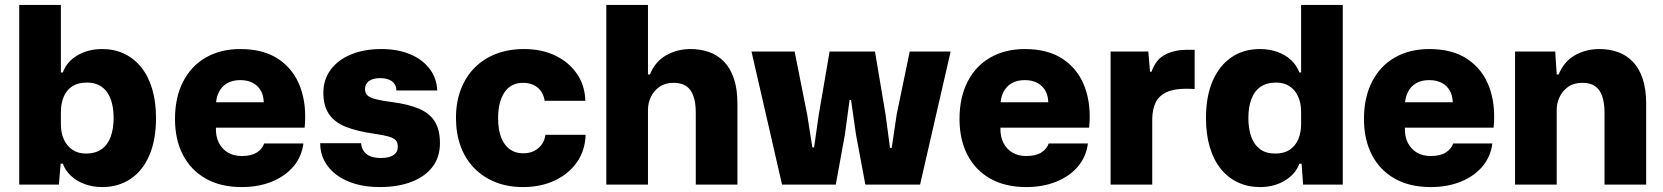

<svg xmlns="http://www.w3.org/2000/svg" viewBox="-20 -749 6748 779"><path d="M395 10Q357 10 324 -2Q291 -14 268 -35.5Q245 -57 235 -85H226L219 0H58V-729H227V-455H235Q250 -498 293.5 -524Q337 -550 395 -550Q444 -550 484 -531Q524 -512 553 -476Q582 -440 597.5 -388Q613 -336 613 -270Q613 -182 586 -119Q559 -56 509.5 -23Q460 10 395 10ZM328 -126Q367 -126 392 -143.5Q417 -161 429 -194Q441 -227 441 -270Q441 -303 434.5 -329Q428 -355 415 -374Q402 -393 381.5 -403.5Q361 -414 333 -414Q297 -414 273.5 -399Q250 -384 238.5 -356.5Q227 -329 227 -295V-245Q227 -209 239.5 -182.5Q252 -156 274.5 -141Q297 -126 328 -126Z M961 10Q875 10 814.5 -24.5Q754 -59 722 -121Q690 -183 690 -266Q690 -353 722.5 -417Q755 -481 815 -515.5Q875 -550 955 -550Q1050 -550 1111 -508.5Q1172 -467 1198.5 -395Q1225 -323 1216 -231H856Q855 -194 868.5 -168.5Q882 -143 905.5 -129.5Q929 -116 961 -116Q999 -116 1021.5 -130Q1044 -144 1052 -167H1211Q1204 -113 1170.5 -73.5Q1137 -34 1083 -12Q1029 10 961 10ZM856 -319 842 -334H1065L1050 -319Q1052 -354 1040.5 -377Q1029 -400 1007 -412Q985 -424 955 -424Q924 -424 902 -411.5Q880 -399 868 -375Q856 -351 856 -319Z M1521 10Q1465 10 1421 -3Q1377 -16 1345.5 -39.5Q1314 -63 1296.5 -95.5Q1279 -128 1279 -168H1445Q1447 -147 1457.5 -133.5Q1468 -120 1485.5 -114Q1503 -108 1525 -108Q1560 -108 1577 -120Q1594 -132 1594 -153Q1594 -172 1584.5 -181Q1575 -190 1555 -195.5Q1535 -201 1501 -206Q1429 -216 1383 -234.5Q1337 -253 1314.5 -286.5Q1292 -320 1292 -373Q1292 -426 1321.5 -466Q1351 -506 1404 -528Q1457 -550 1527 -550Q1594 -550 1644 -529Q1694 -508 1723 -470Q1752 -432 1754 -382H1588Q1588 -399 1579.5 -410Q1571 -421 1556.5 -426.5Q1542 -432 1522 -432Q1494 -432 1477.5 -420.5Q1461 -409 1461 -388Q1461 -371 1471.5 -361.5Q1482 -352 1506.5 -346Q1531 -340 1570 -335Q1639 -326 1682 -307Q1725 -288 1745 -254.5Q1765 -221 1765 -168Q1765 -111 1734.5 -71.5Q1704 -32 1649 -11Q1594 10 1521 10Z M2102 10Q2040 10 1990 -10Q1940 -30 1904 -67Q1868 -104 1849 -155.5Q1830 -207 1830 -271Q1830 -334 1849.5 -385.5Q1869 -437 1905.5 -474Q1942 -511 1993 -530.5Q2044 -550 2106 -550Q2178 -550 2233 -523.5Q2288 -497 2320.5 -450Q2353 -403 2355 -340H2190Q2186 -365 2173.5 -381Q2161 -397 2143 -405Q2125 -413 2103 -413Q2077 -413 2058 -403Q2039 -393 2026.5 -374Q2014 -355 2007.5 -329Q2001 -303 2001 -270Q2001 -221 2014 -189.5Q2027 -158 2049.5 -142.5Q2072 -127 2102 -127Q2129 -127 2148 -137Q2167 -147 2178.5 -163.5Q2190 -180 2193 -202H2356Q2354 -138 2320.5 -90.5Q2287 -43 2230.5 -16.5Q2174 10 2102 10Z M2440 0V-729H2609V-447H2617Q2638 -499 2682.5 -524.5Q2727 -550 2782 -550Q2822 -550 2856.5 -538Q2891 -526 2917 -499.5Q2943 -473 2957.5 -430.5Q2972 -388 2972 -328V0H2803V-291Q2803 -332 2793.5 -359Q2784 -386 2764.5 -399.5Q2745 -413 2713 -413Q2679 -413 2656 -397Q2633 -381 2621 -356Q2609 -331 2609 -303V0Z M3153 0 3029 -540H3204L3255 -284L3276 -151H3283L3302 -284L3346 -540H3530L3573 -284L3591 -149H3598L3618 -284L3671 -540H3837L3713 0H3491L3453 -203L3433 -343H3427L3408 -203L3371 0Z M4144 10Q4058 10 3997.5 -24.5Q3937 -59 3905 -121Q3873 -183 3873 -266Q3873 -353 3905.5 -417Q3938 -481 3998 -515.5Q4058 -550 4138 -550Q4233 -550 4294 -508.5Q4355 -467 4381.5 -395Q4408 -323 4399 -231H4039Q4038 -194 4051.5 -168.5Q4065 -143 4088.5 -129.5Q4112 -116 4144 -116Q4182 -116 4204.5 -130Q4227 -144 4235 -167H4394Q4387 -113 4353.5 -73.5Q4320 -34 4266 -12Q4212 10 4144 10ZM4039 -319 4025 -334H4248L4233 -319Q4235 -354 4223.5 -377Q4212 -400 4190 -412Q4168 -424 4138 -424Q4107 -424 4085 -411.5Q4063 -399 4051 -375Q4039 -351 4039 -319Z M4486 0V-540H4639L4646 -458H4652Q4670 -509 4708.5 -528Q4747 -547 4796 -547Q4805 -547 4812.5 -547Q4820 -547 4827 -547V-388Q4821 -388 4812.5 -388.5Q4804 -389 4793 -389Q4742 -389 4712 -374.5Q4682 -360 4669 -333.5Q4656 -307 4655 -268V0Z M5092 10Q5043 10 5002.5 -9Q4962 -28 4933 -64Q4904 -100 4888.5 -152Q4873 -204 4873 -270Q4873 -359 4900.5 -421.5Q4928 -484 4977 -517Q5026 -550 5092 -550Q5130 -550 5162.5 -538.5Q5195 -527 5218 -505.5Q5241 -484 5252 -455H5259V-729H5428V0H5267L5261 -85H5252Q5236 -42 5192.5 -16Q5149 10 5092 10ZM5154 -126Q5190 -126 5213 -141.5Q5236 -157 5247.5 -184Q5259 -211 5259 -245V-295Q5259 -331 5246.5 -358Q5234 -385 5211.5 -399.5Q5189 -414 5158 -414Q5119 -414 5094 -396.5Q5069 -379 5057 -346.5Q5045 -314 5045 -270Q5045 -227 5056.5 -194.5Q5068 -162 5092 -144Q5116 -126 5154 -126Z M5785 10Q5699 10 5638.5 -24.5Q5578 -59 5546 -121Q5514 -183 5514 -266Q5514 -353 5546.5 -417Q5579 -481 5639 -515.5Q5699 -550 5779 -550Q5874 -550 5935 -508.5Q5996 -467 6022.5 -395Q6049 -323 6040 -231H5680Q5679 -194 5692.5 -168.5Q5706 -143 5729.5 -129.5Q5753 -116 5785 -116Q5823 -116 5845.5 -130Q5868 -144 5876 -167H6035Q6028 -113 5994.5 -73.5Q5961 -34 5907 -12Q5853 10 5785 10ZM5680 -319 5666 -334H5889L5874 -319Q5876 -354 5864.5 -377Q5853 -400 5831 -412Q5809 -424 5779 -424Q5748 -424 5726 -411.5Q5704 -399 5692 -375Q5680 -351 5680 -319Z M6127 0V-540H6290L6296 -447H6304Q6325 -499 6369.5 -524.5Q6414 -550 6469 -550Q6509 -550 6543.5 -538Q6578 -526 6604 -499.5Q6630 -473 6644.5 -430.5Q6659 -388 6659 -328V0H6490V-291Q6490 -332 6480.5 -359Q6471 -386 6451.5 -399.5Q6432 -413 6400 -413Q6366 -413 6343 -397Q6320 -381 6308 -356Q6296 -331 6296 -303V0Z"/></svg>

Font: Mona Sans ExtraLight ExtraBold
Style: Regular
Weight: 800
Version: Version 2.000